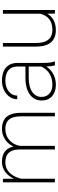

<svg xmlns="http://www.w3.org/2000/svg" viewBox="662 -1240 588 1952"><g transform="rotate(-90 956.0 -264.0)"><path d="M623.5 -538.1Q674.8 -538.1 710.9 -518.3Q747.1 -498.5 766.1 -455.6Q785.2 -412.6 785.2 -342.8V0H749V-342.8Q749 -406.2 732.2 -441.2Q715.3 -476.1 685.5 -490.2Q655.8 -504.4 616.7 -503.4Q563 -501.5 526.9 -477.1Q490.7 -452.6 471.7 -418.5Q452.6 -384.3 449.2 -354V-351.6V0H412.6V-351.1Q412.6 -410.2 395.8 -443.4Q378.9 -476.6 349.4 -490Q319.8 -503.4 281.2 -503.4Q243.2 -503.4 214.6 -488.5Q186 -473.6 166 -449.7Q146 -425.8 133.5 -397.9Q121.1 -370.1 115.2 -343.3V0H78.1V-528.3H114.3L115.2 -416.5Q139.2 -470.2 183.3 -504.2Q227.5 -538.1 288.6 -538.1Q349.1 -538.1 388.9 -510.3Q428.7 -482.4 442.4 -420.4Q457.5 -454.1 483.2 -480.5Q508.8 -506.8 544.4 -522.5Q580.1 -538.1 623.5 -538.1Z M1292.5 -107.9Q1292.5 -79.6 1296.1 -51.3Q1299.8 -22.9 1306.6 -4.9V0H1266.6Q1257.3 -36.6 1255.9 -86.9Q1239.3 -61 1213.1 -39.1Q1187 -17.1 1150.6 -3.7Q1114.3 9.8 1067.4 9.8Q996.6 9.8 953.4 -28.8Q910.2 -67.4 910.2 -135.7Q910.2 -184.1 937 -220.9Q963.9 -257.8 1015.1 -278.6Q1066.4 -299.3 1139.2 -299.3H1255.9V-377.9Q1255.9 -440.4 1218.5 -471.9Q1181.2 -503.4 1111.8 -503.4Q1046.9 -503.4 1003.4 -469.5Q960 -435.5 960 -382.8L923.3 -383.3Q923.3 -425.3 947.5 -460.4Q971.7 -495.6 1014.4 -516.8Q1057.1 -538.1 1112.3 -538.1Q1165 -538.1 1205.8 -521.2Q1246.6 -504.4 1269.5 -468.8Q1292.5 -433.1 1292.5 -377ZM1070.3 -25.4Q1138.7 -25.4 1185.8 -56.6Q1232.9 -87.9 1255.9 -139.6V-266.1H1142.1Q1047.9 -266.1 997.3 -230.2Q946.8 -194.3 946.8 -136.2Q946.8 -85 981 -55.2Q1015.1 -25.4 1070.3 -25.4Z M1792.5 -528.3H1830.1V0H1793.5L1793 -78.6Q1770 -37.1 1728.3 -13.7Q1686.5 9.8 1624 9.8Q1575.2 9.8 1537.8 -10.3Q1500.5 -30.3 1479.5 -74.5Q1458.5 -118.7 1458.5 -191.9V-528.3H1495.1V-190.9Q1495.1 -129.4 1512.5 -93Q1529.8 -56.6 1559.6 -41Q1589.4 -25.4 1626.5 -25.4Q1677.7 -25.4 1711.7 -42.2Q1745.6 -59.1 1765.1 -87.2Q1784.7 -115.2 1792.5 -150.9Z"/></g></svg>

Font: Robert Sans ExtraLight
Style: Regular
Weight: 250
Designer: Christian Robertson (extended by Adam Twardoch)
Foundry: Google
Version: Version 12.135;April 2, 2019;FontCreator 11.5.0.2425 64-bit;